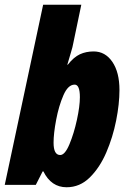

<svg xmlns="http://www.w3.org/2000/svg" viewBox="-33 -780 534 810"><path d="M248 10Q304 10 346 -31.5Q388 -73 415.5 -137Q443 -201 457 -271.5Q471 -342 471 -400Q471 -475 441 -519Q411 -563 362 -563Q330 -563 304 -551Q278 -539 253 -507H251Q259 -535 266.5 -559.5Q274 -584 276 -597L310 -760H149L-13 0H118L147 -57H150Q183 10 248 10ZM221 -126Q193 -126 193 -178Q193 -217 204 -275Q215 -333 234.5 -378Q254 -423 282 -423Q304 -423 304 -370Q304 -332 291.5 -274.5Q279 -217 260 -171.5Q241 -126 221 -126Z"/></svg>

Font: Noto Sans Display Condensed Black
Style: Italic
Weight: 900
Width: 3
Italic angle: -192°
Designer: Monotype Design Team
Foundry: Monotype Imaging Inc.
Version: Version 1.900